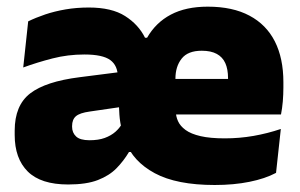

<svg xmlns="http://www.w3.org/2000/svg" viewBox="-20 -528 878 562"><path d="M608.5 13.5Q497 13.5 433 -21Q369 -55.5 347 -114.5L337.5 -144.5Q331 -169.5 329.5 -192.2Q328 -215 328 -235.5L325 -301.5Q325 -336 302.8 -352.2Q280.5 -368.5 227 -368.5Q178.5 -368.5 133.8 -357Q89 -345.5 48 -330.5L62.5 -465.5Q85 -476.5 112.5 -485.8Q140 -495 172 -500.5Q204 -506 240 -506Q307 -506 346.2 -481Q385.5 -456 404.5 -417.5H410.5Q436 -462 480 -485.2Q524 -508.5 588 -508.5Q661 -508.5 710.2 -482.2Q759.5 -456 784.5 -406.8Q809.5 -357.5 809.5 -287.5V-272Q809.5 -252 807.8 -231.2Q806 -210.5 802.5 -193H644Q646 -223.5 646.8 -250.5Q647.5 -277.5 647.5 -299Q647.5 -325.5 639.5 -343.2Q631.5 -361 614.5 -370.2Q597.5 -379.5 570.5 -379.5Q530 -379.5 511.8 -356.5Q493.5 -333.5 493.5 -297.5V-254.5L494.5 -236.5V-204Q494.5 -188 501 -173.5Q507.5 -159 523.2 -147.5Q539 -136 567 -129.5Q595 -123 638 -123Q681 -123 722.2 -130.2Q763.5 -137.5 802 -150.5L788 -22Q756 -5 710.2 4.2Q664.5 13.5 608.5 13.5ZM179.5 12Q99.5 12 61.2 -26Q23 -64 23 -133V-145.5Q23 -219.5 68.2 -254.5Q113.5 -289.5 213 -302L338.5 -318L349 -217L242.5 -201.5Q213.5 -197.5 202.2 -187.8Q191 -178 191 -159V-157Q191 -139.5 202.8 -128.5Q214.5 -117.5 242 -117.5Q268 -117.5 286.5 -124.2Q305 -131 317.8 -142.2Q330.5 -153.5 337.5 -166.5L387 -83H357.5Q342 -57 321 -35.5Q300 -14 266.5 -1Q233 12 179.5 12ZM420 -193V-297H767V-193Z"/></svg>

Font: Anek Gujarati ExtraBold
Style: Regular
Weight: 800
Version: Version 1.003